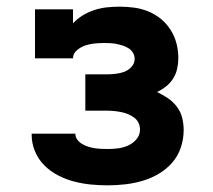

<svg xmlns="http://www.w3.org/2000/svg" viewBox="-20 -548 640 576"><path d="M303 8Q277 8 252 5.5Q227 3 202 -3.5Q177 -10 154 -22Q131 -34 113 -52Q95 -70 85 -94Q75 -118 75 -143V-147H206Q206 -137 212 -129Q218 -121 226.5 -116Q235 -111 244.5 -108Q254 -105 263.5 -103.5Q273 -102 283 -101.5Q293 -101 303 -101Q319 -101 334.5 -103Q350 -105 364.5 -111.5Q379 -118 389.5 -130.5Q400 -143 400 -159Q400 -170 395.5 -179.5Q391 -189 382 -195.5Q373 -202 363 -206Q353 -210 342.5 -212Q332 -214 321.5 -215Q311 -216 300 -216H236V-325H300Q313 -325 326.5 -326.5Q340 -328 352.5 -332.5Q365 -337 374.5 -347.5Q384 -358 384 -371Q384 -381 379 -389.5Q374 -398 366 -403Q358 -408 349 -411Q340 -414 330.5 -416Q321 -418 311 -418.5Q301 -419 292 -419Q278 -419 263.5 -417.5Q249 -416 235.5 -411.5Q222 -407 210.5 -397Q199 -387 199 -373H85V-520H199V-478Q212 -492 228.5 -502Q245 -512 263.5 -518Q282 -524 301 -526Q320 -528 339 -528Q361 -528 383 -525Q405 -522 425.5 -513.5Q446 -505 463 -491Q480 -477 492 -458Q504 -439 509.5 -417.5Q515 -396 515 -374Q515 -358 511.5 -342Q508 -326 499.5 -312.5Q491 -299 478.5 -289Q466 -279 451 -272Q468 -264 483.5 -253.5Q499 -243 510.5 -228Q522 -213 526.5 -194.5Q531 -176 531 -158Q531 -131 522.5 -105.5Q514 -80 496.5 -60Q479 -40 456 -26.5Q433 -13 407.5 -5.5Q382 2 355.5 5Q329 8 303 8Z"/></svg>

Font: Iosevka HT Extrabold Extended
Style: Regular
Weight: 800
Width: 7
Monospace: yes
Designer: Belleve Invis
Foundry: Belleve Invis
Version: Version 32.3.0; ttfautohint (v1.8.4)